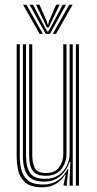

<svg xmlns="http://www.w3.org/2000/svg" viewBox="-20 -788 410 815"><path d="M160.2 7Q110 7 86.9 -13.9Q63.8 -34.8 57.2 -64.9Q50.8 -95 50.8 -122.2V-600H64V-124.5Q64 -98.2 69.9 -70.5Q75.8 -42.8 96.9 -23.8Q118 -4.8 163.8 -4.8Q199.5 -4.8 225.2 -21.8Q251 -38.8 266.5 -69.5H270.2L263.8 -11.8V0H250.2L250 -5.5L258.8 -45.8H256Q240.2 -20.8 216.2 -6.9Q192.2 7 160.2 7ZM302 0V-600H315.2V0ZM173.8 -41.8Q142 -41.8 127.1 -54.9Q112.2 -68 108 -88Q103.8 -108 103.8 -128.8V-600H117V-129.5Q117 -100.2 126.6 -76.9Q136.2 -53.5 175.5 -53.5Q213 -53.5 230.8 -77.6Q248.5 -101.8 248.5 -133.2V-600H262.2V-134Q262.2 -98.8 240.5 -70.2Q218.8 -41.8 173.8 -41.8ZM167 -17Q116.8 -17.2 97 -44.9Q77.2 -72.5 77.2 -125.2V-600H90.5V-126.8Q90.5 -80.2 107.4 -54.5Q124.2 -28.8 171.2 -28.8Q206.5 -28.8 229.6 -45.1Q252.8 -61.5 264.1 -86Q275.5 -110.5 275.5 -135.2V-600H288.8V0H275.5V-32L278.8 -100.5H275Q263.8 -64.8 236.2 -40.8Q208.8 -16.8 167 -17ZM78 -767.8H92.2L162 -644.2H148.2ZM105.8 -767.8H120.2L169.5 -673.8L181 -654.2H185L196.5 -673.8L245.8 -767.8H260.2L192 -644.2H173.8ZM133.2 -767.8H147.8L177.8 -699L181.8 -685H184.2L188.2 -699L218.5 -767.8H233.2L195.8 -690.2L187.2 -671.5H178.8L170 -690.2ZM273.8 -767.8H288L217.8 -644.2H204Z"/></svg>

Font: Big Shoulders Inline Display
Style: Regular
Weight: 400
Designer: Patric King
Foundry: XO Type Co
Version: Version 1.000